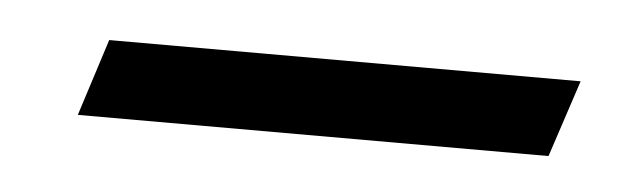

<svg xmlns="http://www.w3.org/2000/svg" viewBox="-23 -295 417 125"><g transform="rotate(5 185.5 -232.0)"><path d="M29.3 -206.5 45.4 -256.8H353.5L336.9 -206.5Z"/></g></svg>

Font: Elstob 14pt
Style: Bold Italic
Weight: 700
Italic angle: -20°
Designer: Peter S. Baker
Version: Version 1.015